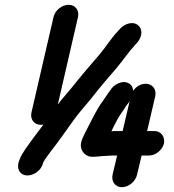

<svg xmlns="http://www.w3.org/2000/svg" viewBox="-20 -708 727 800"><path d="M266 -688C238 -688 209 -665 203 -637L111 -239C105 -211 122 -188 150 -188C153 -188 158 -188 161 -189C143 -164 127 -145 111 -122C96 -101 70 -68 62 -44L58 -34C54 -20 54 -7 60 4C80 40 141 21 157 -21L160 -31C168 -47 184 -66 193 -79C223 -117 255 -163 285 -205C310 -240 331 -262 358 -295C393 -340 430 -384 466 -425C493 -457 516 -492 544 -522L553 -532C575 -559 573 -589 555 -603C533 -621 500 -609 481 -589L471 -578C443 -549 419 -509 393 -479C355 -435 317 -391 280 -344C259 -318 240 -298 221 -273L305 -637C311 -665 294 -688 266 -688ZM449 -60H468L449 20C443 48 460 72 488 72C516 72 545 48 551 20L570 -60H601C628 -60 657 -83 663 -110C669 -137 651 -162 624 -162H593L627 -308C633 -335 615 -359 588 -359C567 -359 549 -349 535 -330C533 -345 528 -356 514 -362C487 -375 453 -354 441 -334C425 -313 415 -295 399 -274C381 -247 366 -215 351 -187C341 -165 324 -139 318 -114C311 -85 332 -58 358 -55C377 -53 396 -58 414 -58C427 -58 434 -60 449 -60ZM491 -162H472C461 -162 452 -162 445 -161C445 -160 445 -160 444 -160C451 -177 460 -192 469 -210C475 -223 493 -247 499 -256C503 -266 515 -277 520 -286Z"/></svg>

Font: Electronic
Style: UltBlkIt
Weight: 500
Version: Version 1.011